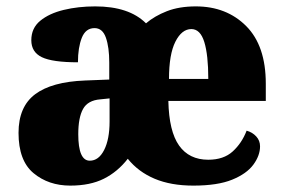

<svg xmlns="http://www.w3.org/2000/svg" viewBox="-20 -571 885 601"><path d="M200 10Q132 10 85 -29Q38 -68 38 -155Q38 -237 90 -276Q142 -315 246 -319L322 -322V-375Q322 -423 311.5 -453Q301 -483 276 -483Q248 -483 236 -452.5Q224 -422 224 -376Q144 -376 111 -392Q78 -408 78 -445Q78 -483 106 -506Q134 -529 179.5 -540Q225 -551 278 -551Q384 -551 437 -498Q464 -521 502.5 -536Q541 -551 593 -551Q689 -551 750.5 -489.5Q812 -428 812 -309V-255H507Q509 -160 540.5 -115.5Q572 -71 632 -71Q680 -71 708.5 -97Q737 -123 752 -162Q770 -157 782 -144Q794 -131 794 -113Q794 -84 773 -55.5Q752 -27 706.5 -8.5Q661 10 585 10Q515 10 464 -11.5Q413 -33 380 -74Q348 -33 305 -11.5Q262 10 200 10ZM632 -324Q632 -399 619.5 -439.5Q607 -480 579 -480Q549 -480 529 -440.5Q509 -401 509 -324ZM261 -68Q289 -68 306 -101.5Q323 -135 323 -191V-263L294 -260Q255 -257 240 -230Q225 -203 225 -151Q225 -68 261 -68Z"/></svg>

Font: Noto Serif SemiCondensed Black
Style: Regular
Weight: 900
Width: 4
Designer: Monotype Design Team
Foundry: Monotype Imaging Inc.
Version: Version 2.014; ttfautohint (v1.8.4.7-5d5b)